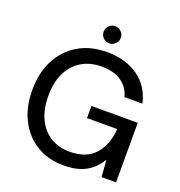

<svg xmlns="http://www.w3.org/2000/svg" viewBox="-154 -1003 1071 1145"><g transform="rotate(20 381.5 -431.0)"><path d="M375 12Q277 12 203 -33Q129 -78 88 -159Q47 -240 47 -348Q47 -455 88.5 -537Q130 -619 207.5 -665.5Q285 -712 390 -712Q510 -712 590 -654.5Q670 -597 692 -495H578Q564 -553 515.5 -586.5Q467 -620 390 -620Q316 -620 261.5 -587Q207 -554 178 -493Q149 -432 149 -348Q149 -263 178 -202Q207 -141 259.5 -109Q312 -77 381 -77Q487 -77 541 -138Q595 -199 603 -301H411V-378H705V0H613L605 -107Q581 -68 549.5 -41.5Q518 -15 475.5 -1.5Q433 12 375 12ZM382 -765Q360 -765 344 -781Q328 -797 328 -819Q328 -842 344 -858Q360 -874 382 -874Q404 -874 420.5 -858Q437 -842 437 -819Q437 -797 420.5 -781Q404 -765 382 -765Z"/></g></svg>

Font: DM Sans 20pt Medium
Style: Regular
Weight: 500
Version: Version 4.004;gftools[0.9.30]